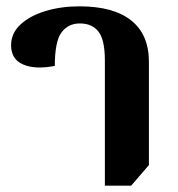

<svg xmlns="http://www.w3.org/2000/svg" viewBox="-20 -580 563 606"><path d="M311 6V-389Q311 -454 291 -480Q271 -506 232 -506Q195 -506 174 -477.5Q153 -449 153 -372Q91 -360 53 -376.5Q15 -393 15 -437Q15 -475 44.5 -502.5Q74 -530 123 -545Q172 -560 231 -560Q338 -560 394 -515.5Q450 -471 450 -385V-59L394 6Z"/></svg>

Font: Noto Serif Thai
Style: Bold
Weight: 700
Designer: Monotype Design Team
Foundry: Monotype Imaging Inc.
Version: Version 2.002; ttfautohint (v1.8.4.7-5d5b)